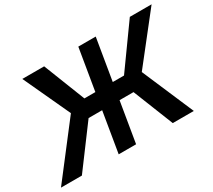

<svg xmlns="http://www.w3.org/2000/svg" viewBox="-172 -979 1363 1231"><g transform="rotate(-30 509.5 -364.0)"><path d="M641.1 -727.5 520 0H391.1L512.2 -727.5ZM-36.1 0 257.8 -381.8 97.7 -727.5H259.3L379.9 -420.4H673.3L893.6 -727.5H1054.7L783.2 -382.8L947.3 0H791.5L672.9 -297.9H340.3L118.7 0Z"/></g></svg>

Font: Inter Tight SemiBold
Style: Italic
Weight: 600
Italic angle: -9.39999°
Designer: Rasmus Andersson
Foundry: rsms
Version: Version 3.004